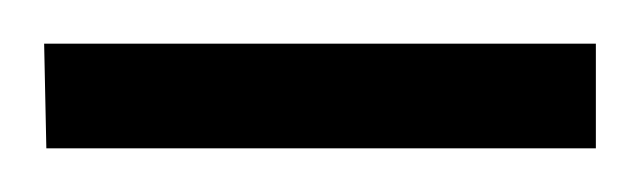

<svg xmlns="http://www.w3.org/2000/svg" viewBox="-20 70 290 87"><path d="M0 89.8H250V137.2H1Z"/></svg>

Font: Smokum
Style: Regular
Weight: 400
Designer: Astigmatic (AOETI)
Foundry: Astigmatic (AOETI)
Version: Version 1.001